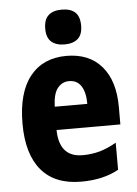

<svg xmlns="http://www.w3.org/2000/svg" viewBox="-55 -810 616 863"><g transform="rotate(-5 253.5 -379.0)"><path d="M259 -559Q361 -559 417.5 -493.5Q474 -428 474 -310V-231H186Q188 -108 293 -108Q334 -108 370 -118Q406 -128 446 -151V-29Q377 10 277 10Q158 10 97 -62.5Q36 -135 36 -272Q36 -412 94.5 -485.5Q153 -559 259 -559ZM261 -445Q230 -445 209.5 -420Q189 -395 187 -336H334Q334 -388 315.5 -416.5Q297 -445 261 -445ZM256 -768Q296 -768 316.5 -749Q337 -730 337 -689Q337 -648 315.5 -629.5Q294 -611 256 -611Q218 -611 196.5 -629.5Q175 -648 175 -689Q175 -730 196 -749Q217 -768 256 -768Z"/></g></svg>

Font: Noto Sans Kannada Condensed ExtraBold
Style: Regular
Weight: 800
Width: 3
Designer: Jelle Bosma - Monotype Design Team
Foundry: Monotype Imaging Inc.
Version: Version 2.005; ttfautohint (v1.8.4.7-5d5b)